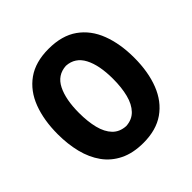

<svg xmlns="http://www.w3.org/2000/svg" viewBox="-201 -955 1143 1143"><g transform="rotate(-45 370.0 -384.0)"><path d="M373 14.2Q285.6 14.2 223.6 -16.4Q161.6 -46.9 122.8 -101.1Q84 -155.3 65.9 -227.5Q47.9 -299.8 47.9 -383.3Q47.9 -500.5 81.8 -590.3Q115.7 -680.2 186.8 -731Q257.8 -781.7 368.7 -781.7Q481 -781.7 552.5 -731Q624 -680.2 658.2 -590.3Q692.4 -500.5 692.4 -383.8Q692.4 -264.2 657.2 -174.6Q622.1 -85 551.3 -35.4Q480.5 14.2 373 14.2ZM370.6 -129.4Q421.9 -132.3 453.6 -165.3Q485.4 -198.2 499.8 -254.6Q514.2 -311 514.2 -383.8Q514.2 -498.5 479 -565.7Q443.8 -632.8 370.6 -637.2Q295.4 -632.8 261.2 -564.2Q227.1 -495.6 227.1 -383.8Q227.1 -310.5 241.2 -254.2Q255.4 -197.8 287.1 -165Q318.8 -132.3 370.6 -129.4Z"/></g></svg>

Font: Pinar DS1 Bold
Style: Regular
Weight: 700
Designer: Amin Abedi
Version: Version 3.000